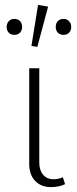

<svg xmlns="http://www.w3.org/2000/svg" viewBox="-20 -759 313 782"><path d="M132 -568 108 -572 135 -739 176 -732ZM38 -617Q24 -617 15.5 -626Q7 -635 7 -649Q7 -663 15.5 -672.5Q24 -682 38 -682Q53 -682 61.5 -673Q70 -664 70 -649Q70 -635 61.5 -626Q53 -617 38 -617ZM239 -617Q224 -617 215.5 -626Q207 -635 207 -649Q207 -664 215.5 -673Q224 -682 239 -682Q253 -682 261.5 -672.5Q270 -663 270 -649Q270 -635 261.5 -626Q253 -617 239 -617ZM187 3Q147 3 123 -22.5Q99 -48 99 -91V-481H140V-97Q140 -66 155.5 -47.5Q171 -29 198 -29Q218 -29 236 -37L245 -9Q222 3 187 3Z"/></svg>

Font: Cantarell Light
Style: Regular
Weight: 300
Designer: Dave Crossland, Nikolaus Waxweiler, Florian Fecher, Jacques Le Bailly, Eben Sorkin, Alexei Vanyashin, Alexios Zavras, Em
Version: Version 0.303